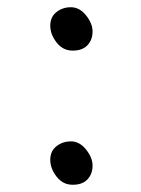

<svg xmlns="http://www.w3.org/2000/svg" viewBox="-20 -498 390 531"><path d="M236 -411Q236 -388 222 -373Q208 -358 181 -358Q154 -358 136.5 -380.5Q119 -403 119 -427Q119 -451 136 -464.5Q153 -478 176 -478Q200 -478 218 -455.5Q236 -433 236 -411ZM236 -40Q236 -17 222 -2Q208 13 181 13Q154 13 136.5 -9.5Q119 -32 119 -56Q119 -80 136 -93.5Q153 -107 176 -107Q200 -107 218 -84.5Q236 -62 236 -40Z"/></svg>

Font: LXGW WenKai TC
Style: Bold
Weight: 700
Designer: LXGW / Fontworks Inc.
Foundry: LXGW / Fontworks Inc.
Version: Version 1.330;April 28, 2024